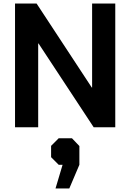

<svg xmlns="http://www.w3.org/2000/svg" viewBox="-20 -720 737 1086"><path d="M65 -700H187L499 -225H501V-700H632V0H510L198 -474H196V0H65ZM334 212H312L269 169V105L312 62H387L429 106V212L372 346H294Z"/></svg>

Font: Chakra Petch
Style: Bold
Weight: 700
Designer: Katatrad Aksorn Co.,Ltd.
Foundry: Cadson Demak Co.,Ltd.
Version: Version 1.000; ttfautohint (v1.6)